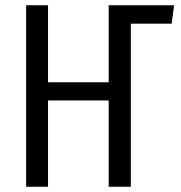

<svg xmlns="http://www.w3.org/2000/svg" viewBox="-20 -708 687 728"><path d="M640.1 -688 630.9 -618.2H476.1V0H392.1V-327.1H162.1V0H79.1V-688H162.1V-396H392.1V-688Z"/></svg>

Font: Fira Sans Compressed Book
Style: Regular
Weight: 350
Width: 1
Designer: Carrois Corporate & Edenspiekermann AG
Foundry: Carrois Corporate GbR & Edenspiekermann AG
Version: Version 4.203;PS 004.203;hotconv 1.0.88;makeotf.lib2.5.64775